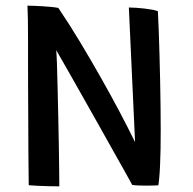

<svg xmlns="http://www.w3.org/2000/svg" viewBox="-20 -655 681 678"><path d="M189.5 3Q172.5 3 151.2 2.5Q130 2 111.2 1Q92.5 0 81.5 -1Q81.5 -10 81 -43Q80.5 -76 80.2 -124.8Q80 -173.5 79.8 -229.8Q79.5 -286 79.2 -342.5Q79 -399 79 -447Q79 -485 79 -521.2Q79 -557.5 78.5 -587Q78 -616.5 77 -635Q84.5 -635 98.8 -634.5Q113 -634 129.5 -633Q146 -632 161.2 -630.5Q176.5 -629 186 -627Q224 -571 261.8 -508.2Q299.5 -445.5 335.2 -382.5Q371 -319.5 402 -260.8Q433 -202 457 -153L435 -628.5Q446.5 -628.5 461 -627.5Q475.5 -626.5 490.2 -624.8Q505 -623 517.5 -620.8Q530 -618.5 537.5 -615.5Q539 -587.5 540.5 -548Q542 -508.5 543.2 -462.8Q544.5 -417 545.5 -369.5Q546.5 -322 547 -277.2Q547.5 -232.5 547.5 -195.5Q547.5 -162 547 -129.8Q546.5 -97.5 545.2 -70.8Q544 -44 542.2 -25.5Q540.5 -7 539 -0.5Q528 0 517.5 0.2Q507 0.5 497 0.5Q482.5 0.5 469.5 0Q456.5 -0.5 447 -2Q440 -15 421.8 -47.5Q403.5 -80 378.2 -125Q353 -170 324.5 -220.8Q296 -271.5 268 -320.8Q240 -370 216.8 -411.2Q193.5 -452.5 178.5 -478Q180 -463 181.2 -426.8Q182.5 -390.5 183.5 -341.8Q184.5 -293 185.8 -240Q187 -187 187.8 -137.8Q188.5 -88.5 189 -51.2Q189.5 -14 189.5 3Z"/></svg>

Font: Grandstander Thin
Style: Regular
Weight: 400
Version: Version 1.200